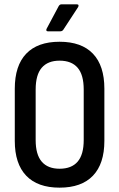

<svg xmlns="http://www.w3.org/2000/svg" viewBox="-20 -855 549 883"><path d="M254 8Q153 8 100.5 -47Q48 -102 48 -207V-447Q48 -553 100.5 -608Q153 -663 254 -663Q355 -663 407.5 -608Q460 -553 460 -447V-207Q460 -102 407.5 -47Q355 8 254 8ZM254 -79Q309 -79 337 -111.5Q365 -144 365 -211V-443Q365 -511 337 -543.5Q309 -576 254 -576Q200 -576 172 -543.5Q144 -511 144 -443V-211Q144 -144 172 -111.5Q200 -79 254 -79ZM200 -711Q195 -711 193.5 -714Q192 -717 194 -722L250 -827Q255 -835 262 -835H334Q340 -835 341 -831Q342 -827 339 -822L271 -718Q266 -711 257 -711Z"/></svg>

Font: Sofia Sans Condensed SemiBold
Style: Regular
Weight: 600
Designer: Botio Nikoltchev, Ani Petrova
Foundry: lettersoup
Version: Version 4.101